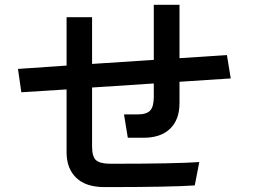

<svg xmlns="http://www.w3.org/2000/svg" viewBox="-20 -761 1040 787"><path d="M488.3 -292H543.9Q581.1 -292 595.7 -308.1Q610.4 -324.2 610.4 -364.3V-418.9L357.4 -402.3V-161.1Q357.4 -119.1 373.5 -104.5Q389.6 -89.8 433.6 -89.8Q697.3 -89.8 796.9 -96.7L778.3 -1Q680.7 5.9 408.2 5.9Q332 5.9 292.5 -32.2Q252.9 -70.3 252.9 -136.7V-394.5L67.4 -382.8L53.7 -478.5L252.9 -492.2V-690.4H357.4V-499L610.4 -515.6V-741.2H715.8V-522.5L910.2 -535.2L925.8 -439.5L715.8 -425.8V-338.9Q715.8 -270.5 677.2 -233.4Q638.7 -196.3 568.4 -196.3H503.9Z"/></svg>

Font: Gothic A1 SemiBold
Style: Regular
Weight: 600
Version: Version 2.50